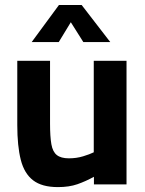

<svg xmlns="http://www.w3.org/2000/svg" viewBox="-20 -749 589 780"><path d="M215.2 11.1Q150.5 11.1 114.6 -16.4Q78.6 -43.9 64.4 -99.9Q50.2 -155.8 50.2 -240.9V-501.9H183.3V-246.6Q183.3 -194 188.7 -163.2Q194 -132.4 210.9 -119.1Q227.7 -105.8 259.9 -105.8Q290.5 -105.8 317.6 -114Q344.6 -122.2 360.9 -130.3V-501.9H494V0H361.6V-30.8Q328.1 -12.4 294.4 -0.6Q260.7 11.1 215.2 11.1ZM108.6 -578 219.4 -728.6H311.8L428 -578H318.6L267.7 -658.7L218.6 -578Z"/></svg>

Font: Cairo
Style: Regular
Weight: 400
Designer: Mohamed Gaber, Accademia di Belle Arti di Urbino
Foundry: Kief Type Foundry, Accademia di Belle Arti di Urbino
Version: Version 3.120